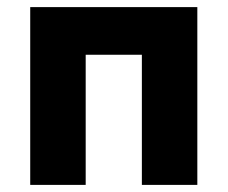

<svg xmlns="http://www.w3.org/2000/svg" viewBox="-20 -520 640 540"><path d="M65 0H221V-366H379V0H535V-500H65Z"/></svg>

Font: LT Wave Mono Black
Style: Regular
Weight: 900
Designer: Daniel Lyons
Version: Version 2.5 (Glyphs App)